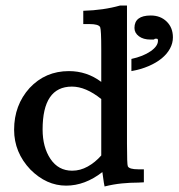

<svg xmlns="http://www.w3.org/2000/svg" viewBox="-20 -670 647 694"><path d="M346 -490Q346 -527 345 -547Q344 -567 342 -572Q336 -583 304 -583H281V-631Q354 -633 414 -650H439V-151Q439 -75 442 -69Q447 -58 480 -58H500V-11L480 -10Q451 -10 420.5 -7Q390 -4 358 4Q355 -10 353.5 -23Q352 -36 350 -48Q287 1 219 1Q148 1 90 -57Q31 -119 31 -201Q31 -290 87 -352Q144 -413 229 -413Q294 -413 346 -374ZM455 -457Q497 -466 524 -484.5Q551 -503 551 -523Q551 -530 547 -530H540Q537 -527 535 -527H524Q498 -527 482 -539Q466 -551 466 -569Q466 -614 525 -614Q560 -614 582.5 -592Q605 -570 605 -535Q605 -514 594.5 -494.5Q584 -475 564.5 -459Q545 -443 517 -431Q489 -419 455 -413ZM346 -312Q290 -357 240 -357Q134 -357 134 -202Q134 -138 162.5 -95.5Q191 -53 241 -53Q270 -53 297 -68Q324 -83 346 -108Z"/></svg>

Font: New Athena Unicode
Style: Bold
Weight: 700
Designer: J. Rusten 1997; rev. by R. Hancock 2001, 2002, rev. by D. Mastronarde 2002-2021
Foundry: Society for Classical Studies (formerly American Philological Association)
Version: Version 5.008